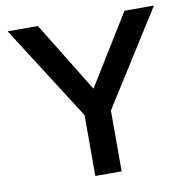

<svg xmlns="http://www.w3.org/2000/svg" viewBox="-80 -799 864 877"><g transform="rotate(-10 351.5 -360.0)"><path d="M292 0V-282.2L12.2 -720.2H152.8L353 -394L554.2 -720.2H690.9L414.1 -282.2V0Z"/></g></svg>

Font: Aspekta 550
Style: Regular
Weight: 550
Designer: Ivo Dolenc
Version: Version 2.000